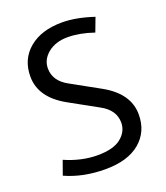

<svg xmlns="http://www.w3.org/2000/svg" viewBox="-132 -795 777 898"><g transform="rotate(-20 256.0 -345.5)"><path d="M412 -605Q342 -629 282 -629Q222 -629 184 -598Q146 -567 146 -523Q146 -460 213 -424L354 -346Q472 -280 472 -176Q472 -90 411 -39Q350 12 239 12Q128 12 40 -28L65 -98Q147 -62 226.5 -62Q306 -62 344 -93Q382 -124 382 -168Q382 -231 315 -267L174 -345Q56 -411 56 -515Q56 -601 117 -652Q178 -703 281 -703Q351 -703 438 -674Z"/></g></svg>

Font: Average Sans
Style: Regular
Weight: 400
Designer: Eduardo Rodriguez Tunni
Foundry: Eduardo Rodriguez Tunni
Version: Version 1.002